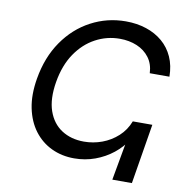

<svg xmlns="http://www.w3.org/2000/svg" viewBox="-82 -818 873 897"><g transform="rotate(10 354.5 -369.5)"><path d="M315.9 -66.9Q256.8 -66.9 208 -90.1Q159.2 -113.3 126 -157.2Q92.8 -201.2 80.1 -263.2Q67.4 -325.2 80.6 -403.3Q98.1 -507.3 150.4 -582.8Q202.6 -658.2 279.1 -698.7Q355.5 -739.3 443.8 -739.3Q496.6 -739.3 541 -724.6Q585.4 -710 618.4 -681.9Q651.4 -653.8 669.7 -613Q688 -572.3 688.5 -520H595.2Q593.3 -563.5 570.8 -593.5Q548.3 -623.5 511.7 -638.9Q475.1 -654.3 430.2 -654.3Q368.7 -654.3 314.7 -625.2Q260.7 -596.2 222.9 -540.5Q185.1 -484.9 171.4 -403.8Q157.7 -321.8 177.2 -265.6Q196.8 -209.5 241.5 -180.7Q286.1 -151.9 347.2 -151.9Q391.6 -151.9 433.1 -167.2Q474.6 -182.6 507.1 -212.2Q539.6 -241.7 556.2 -284.7H593.3Q585.9 -239.7 561.3 -200.4Q536.6 -161.1 499 -131.1Q461.4 -101.1 414.6 -84Q367.7 -66.9 315.9 -66.9ZM509.3 0 560.5 -284.7H648.9L602.1 0Z"/></g></svg>

Font: Inter Variable
Style: Italic
Weight: 400
Italic angle: -9.39999°
Designer: Rasmus Andersson
Foundry: rsms
Version: Version 4.001;git-9221beed3